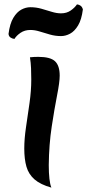

<svg xmlns="http://www.w3.org/2000/svg" viewBox="-20 -843 399 878"><path d="M203 -88Q203 -52 206 -25.5Q209 1 215 15Q165 1 138 -22.5Q111 -46 101 -80.5Q91 -115 91 -164Q91 -208 99 -262Q107 -316 115 -372Q123 -428 123 -479Q123 -505 122 -530.5Q121 -556 117 -581Q125 -582 135.5 -582.5Q146 -583 155 -583Q210 -583 231.5 -563Q253 -543 253 -497Q253 -468 241 -407Q229 -346 216.5 -264Q204 -182 203 -88ZM46 -665Q36 -666 28 -671.5Q20 -677 19 -688Q25 -735 41 -761.5Q57 -788 77.5 -799Q98 -810 119 -810Q145 -810 169.5 -803Q194 -796 216.5 -789Q239 -782 259 -782Q285 -782 303.5 -795Q322 -808 332 -823Q342 -822 349 -816.5Q356 -811 359 -800Q353 -753 337 -726.5Q321 -700 300.5 -689Q280 -678 259 -678Q233 -678 208.5 -685Q184 -692 161.5 -699Q139 -706 119 -706Q93 -706 74 -693Q55 -680 46 -665Z"/></svg>

Font: Merienda SemiBold
Style: Regular
Weight: 600
Designer: Eduardo Rodriguez Tunni
Foundry: Eduardo Rodriguez Tunni
Version: Version 2.001; ttfautohint (v1.8.4.7-5d5b)